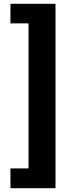

<svg xmlns="http://www.w3.org/2000/svg" viewBox="-20 -770 372 1010"><path d="M35 220V116H130V-647H35V-750H272V220Z"/></svg>

Font: Teachers
Style: Bold
Weight: 700
Designer: Alfredo Marco Pradil, Chank Diesel
Version: Version 1.001